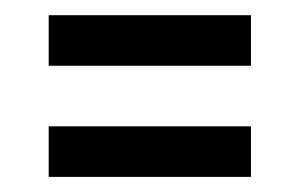

<svg xmlns="http://www.w3.org/2000/svg" viewBox="-20 -524 393 254"><path d="M44.4 -290V-356.9H312V-290ZM44.4 -437V-503.9H312V-437Z"/></svg>

Font: Antonio ExtraLight
Style: Regular
Weight: 250
Designer: Vernon Adams
Foundry: Vernon Adams
Version: Version 1.002